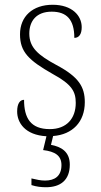

<svg xmlns="http://www.w3.org/2000/svg" viewBox="-20 -562 422 806"><path d="M173 224C233 224 273 195 273 129C273 74 236 54 194 46L203 9C284 3 336 -50 336 -133C336 -197 311 -239 217 -289C141 -330 103 -362 103 -421C103 -473 132 -513 197 -513C259 -513 292 -481 292 -403C312 -403 323 -419 323 -448C323 -496 283 -542 201 -542C117 -542 64 -493 64 -418C64 -344 100 -309 202 -251C281 -208 298 -178 298 -130C298 -65 260 -20 189 -20C108 -20 81 -67 81 -143C65 -143 52 -129 52 -94C52 -47 85 5 175 10L161 68C211 74 238 91 238 131C238 177 210 196 169 196C150 196 134 192 112 187V215C134 222 154 224 173 224Z"/></svg>

Font: Noto Serif Hebrew SemiCondensed ExtraLight
Style: Regular
Weight: 200
Width: 4
Designer: Monotype Design Team
Foundry: Monotype Imaging Inc.
Version: Version 2.004